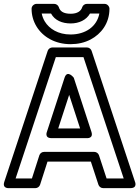

<svg xmlns="http://www.w3.org/2000/svg" viewBox="-33 -946 720 991"><path d="M47.6 -25 255.1 -651H397.9L605.4 -25H517.1L477.8 -144.8C474.3 -155.4 463.6 -162 454 -162H194C182.9 -162 173.2 -154 170.2 -144.6L131.8 -25ZM-10.7 -7.9C-22.7 28.4 13 25 13 25H150C159.8 25 170.4 18.2 173.8 7.6L212.2 -112H435.9L475.2 7.8C478.3 16.9 487.9 25 499 25H640C678.2 25 663.7 -7.9 663.7 -7.9L439.7 -683.9C436.7 -692.9 427.1 -701 416 -701H237C227.5 -701 216.8 -694.4 213.3 -683.9ZM233 -233H415C415 -233 450.6 -229.6 438.8 -265.8L347.8 -544.8C347.8 -544.8 314.5 -588.5 300.2 -544.8L209.2 -265.8C209.2 -265.8 195 -233 233 -233ZM267.5 -283 324 -456.4 380.5 -283ZM332 -825C374.9 -825 412.6 -842.7 431.4 -876H479.8C467.3 -809.7 409.4 -768 331 -768C267 -768 221.4 -797.3 198.3 -835C190.4 -848 184.9 -862.9 182.3 -876H230.5C250 -840.4 288.2 -825 332 -825ZM332 -875C293.6 -875 276.9 -888.5 270.9 -908.3C267.9 -918.1 258.1 -926 247 -926H155C144.3 -926 130 -916.1 130 -901C130 -868 138.7 -836.8 155.7 -809C188.3 -755.6 251.1 -718 331 -718C369.1 -718 404.2 -726 435.2 -742.4C488.2 -770.5 532 -824.8 532 -901C532 -911.7 522.1 -926 507 -926H415C404.7 -926 394.3 -918.9 391.1 -908.3C385.5 -889.8 367.1 -875 332 -875Z"/></svg>

Font: Fog Sans
Style: Outline
Weight: 700
Foundry: Intel Corporation
Version: Version 1.00